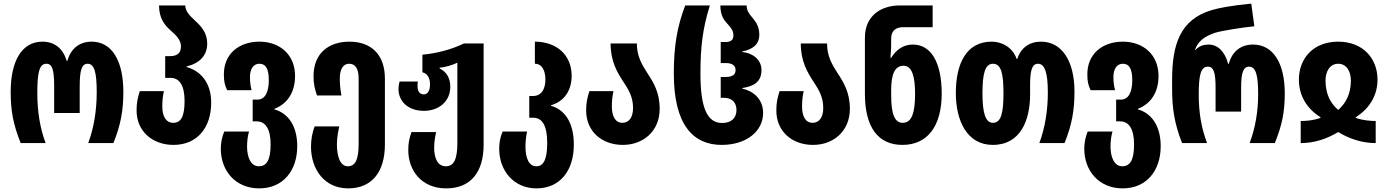

<svg xmlns="http://www.w3.org/2000/svg" viewBox="-20 -790 7664 1060"><path d="M94 0H232C201 -82 186 -174 186 -276C186 -390 197 -438 236 -438C269 -438 279 -404 279 -313V-166H420V-313C420 -405 432 -438 464 -438C502 -438 514 -388 514 -279C514 -184 499 -85 467 0H606C647 -101 661 -182 661 -283C661 -456 597 -560 486 -560C420 -560 371 -523 352 -454H348C328 -523 281 -560 214 -560C101 -560 39 -454 39 -283C39 -179 52 -107 94 0Z M938 10C1070 10 1146 -87 1146 -223C1146 -338 1083 -400 1010 -420V-423C1083 -441 1124 -484 1124 -550C1124 -608 1091 -645 1058 -675C1026 -705 1003 -728 1003 -760H858C858 -688 890 -650 923 -621C954 -594 979 -568 979 -534C979 -501 963 -480 918 -480H892V-360H922C972 -360 999 -316 999 -233C999 -149 980 -112 937 -112C896 -112 876 -148 876 -202C876 -235 879 -260 885 -287H752C740 -249 734 -223 734 -180C734 -65 822 10 938 10Z M1411 250C1544 250 1621 151 1621 17C1621 -98 1568 -166 1495 -186V-189C1568 -218 1609 -281 1609 -371C1609 -487 1526 -560 1412 -560C1302 -560 1216 -495 1216 -380C1216 -338 1221 -321 1234 -292H1369C1363 -316 1360 -337 1360 -366C1360 -403 1375 -438 1412 -438C1448 -438 1464 -409 1464 -347C1464 -286 1446 -240 1401 -240H1375V-120H1397C1447 -120 1474 -76 1474 7C1474 90 1454 128 1409 128C1362 128 1344 73 1344 19C1344 -12 1348 -41 1355 -64H1218C1206 -35 1199 -2 1199 31C1199 153 1280 250 1411 250Z M1902 250C2032 250 2105 161 2105 7V-356C2105 -488 2030 -560 1909 -560C1797 -560 1711 -498 1711 -370C1711 -327 1717 -301 1730 -263H1865C1859 -295 1856 -326 1856 -356C1856 -403 1871 -438 1908 -438C1943 -438 1960 -409 1960 -356V3C1960 93 1941 128 1900 128C1857 128 1840 71 1840 8C1840 -33 1848 -68 1853 -92H1717C1704 -58 1697 -20 1697 20C1697 142 1769 250 1902 250Z M2443 250C2577 250 2650 163 2650 8V-550H2541C2473 -517 2395 -496 2312 -488V-391C2344 -383 2354 -354 2354 -324C2354 -291 2342 -269 2320 -269C2296 -269 2285 -287 2285 -316C2285 -323 2286 -331 2287 -340H2186C2182 -326 2180 -313 2180 -299C2180 -230 2233 -178 2321 -178C2399 -178 2466 -227 2466 -311C2466 -356 2448 -392 2407 -412V-416C2440 -420 2475 -429 2505 -444V-1C2505 89 2486 128 2441 128C2394 128 2377 79 2377 27C2377 -9 2382 -35 2388 -61H2252C2239 -26 2234 2 2234 39C2234 150 2306 250 2443 250Z M2941 250C3073 250 3148 151 3148 9C3148 -118 3095 -185 3022 -206V-209C3095 -230 3136 -290 3136 -372C3136 -487 3052 -560 2933 -560V-438C2972 -438 2991 -401 2991 -351C2991 -298 2969 -260 2923 -260H2902V-140H2924C2974 -140 3001 -96 3001 -1C3001 90 2981 128 2941 128C2900 128 2881 83 2881 19C2881 -12 2885 -42 2890 -64H2755C2742 -35 2736 -2 2736 31C2736 154 2818 250 2941 250Z M3419 10C3530 10 3622 -65 3622 -189C3622 -281 3587 -336 3553 -388C3523 -435 3496 -480 3496 -550H3351C3351 -450 3388 -390 3422 -338C3450 -295 3475 -255 3475 -194C3475 -141 3452 -112 3416 -112C3377 -112 3358 -148 3358 -202C3358 -235 3361 -260 3367 -287H3234C3222 -249 3216 -223 3216 -180C3216 -65 3302 10 3419 10Z M3964 10C4103 10 4193 -67 4193 -166C4193 -246 4136 -288 4078 -301V-304C4136 -313 4184 -334 4184 -403C4184 -461 4136 -497 4078 -503V-506C4134 -517 4172 -543 4172 -599C4172 -642 4154 -669 4135 -691C4116 -713 4102 -732 4102 -760H3957C3957 -703 3978 -677 4000 -654C4016 -637 4029 -620 4029 -594C4029 -567 4012 -558 3985 -558H3959V-442H3986C4024 -442 4041 -427 4041 -403C4041 -378 4024 -365 3986 -365H3959V-250H3978C4024 -250 4046 -220 4046 -183C4046 -138 4017 -111 3967 -111C3887 -111 3847 -188 3847 -384C3847 -529 3859 -632 3899 -760H3763C3719 -645 3700 -538 3700 -384C3700 -98 3809 10 3964 10Z M4469 10C4580 10 4672 -65 4672 -189C4672 -281 4637 -336 4603 -388C4573 -435 4546 -480 4546 -550H4401C4401 -450 4438 -390 4472 -338C4500 -295 4525 -255 4525 -194C4525 -141 4502 -112 4466 -112C4427 -112 4408 -148 4408 -202C4408 -235 4411 -260 4417 -287H4284C4272 -249 4266 -223 4266 -180C4266 -65 4352 10 4469 10Z M4962 10C5101 10 5179 -94 5179 -273C5179 -444 5121 -544 5020 -544C4970 -544 4930 -519 4900 -471H4896C4900 -513 4900 -534 4900 -555V-577C4900 -622 4927 -640 4968 -640H5129V-760H4948C4845 -760 4755 -704 4755 -582V-272C4755 -86 4829 10 4962 10ZM4964 -112C4919 -112 4900 -160 4900 -266V-292C4900 -383 4921 -427 4969 -427C5014 -427 5032 -370 5032 -273C5032 -165 5013 -112 4964 -112Z M5461 10C5616 10 5667 -129 5667 -268V-318C5667 -401 5677 -438 5711 -438C5748 -438 5765 -388 5765 -279C5765 -184 5750 -85 5718 0H5857C5898 -101 5912 -182 5912 -283C5912 -456 5841 -560 5727 -560C5664 -560 5616 -527 5596 -464H5593C5572 -527 5513 -560 5455 -560C5315 -560 5257 -439 5257 -276C5257 -125 5318 10 5461 10ZM5462 -112C5420 -112 5404 -168 5404 -275C5404 -386 5419 -438 5462 -438C5507 -438 5520 -385 5520 -275C5520 -166 5507 -112 5462 -112Z M6178 250C6311 250 6388 151 6388 17C6388 -98 6335 -166 6262 -186V-189C6335 -218 6376 -281 6376 -371C6376 -487 6293 -560 6179 -560C6069 -560 5983 -495 5983 -380C5983 -338 5988 -321 6001 -292H6136C6130 -316 6127 -337 6127 -366C6127 -403 6142 -438 6179 -438C6215 -438 6231 -409 6231 -347C6231 -286 6213 -240 6168 -240H6142V-120H6164C6214 -120 6241 -76 6241 7C6241 90 6221 128 6176 128C6129 128 6111 73 6111 19C6111 -12 6115 -41 6122 -64H5985C5973 -35 5966 -2 5966 31C5966 153 6047 250 6178 250Z M6506 0H6644C6613 -82 6598 -166 6598 -268C6598 -374 6609 -422 6648 -422C6681 -422 6691 -389 6691 -305V-174H6832V-305C6832 -389 6844 -422 6876 -422C6914 -422 6926 -373 6926 -271C6926 -176 6911 -85 6879 0H7018C7059 -101 7073 -174 7073 -275C7073 -441 7009 -544 6898 -544C6832 -544 6783 -508 6764 -438H6760C6742 -508 6701 -544 6653 -544C6626 -544 6599 -536 6581 -515H6577C6595 -564 6630 -589 6688 -609C6723 -620 6836 -638 6905 -645L6888 -770C6775 -759 6709 -746 6669 -734C6495 -682 6451 -544 6451 -349V-298C6451 -192 6464 -107 6506 0Z M7161 0C7237 0 7307 -24 7368 -61C7429 -24 7499 0 7575 0V-122C7548 -122 7505 -125 7465 -139V-143C7543 -192 7585 -266 7585 -350C7585 -467 7505 -560 7368 -560C7230 -560 7151 -467 7151 -350C7151 -265 7192 -192 7270 -143V-139C7227 -124 7188 -122 7161 -122ZM7368 -183C7325 -220 7298 -271 7298 -346C7298 -394 7321 -438 7368 -438C7415 -438 7438 -394 7438 -346C7438 -271 7410 -220 7368 -183Z"/></svg>

Font: Noto Sans Georgian ExtraCondensed ExtraBold
Style: Regular
Weight: 800
Width: 2
Designer: Monotype Design Team, Akaki Razmadze
Foundry: Google LLC
Version: Version 2.005